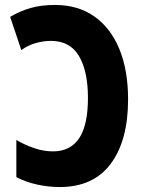

<svg xmlns="http://www.w3.org/2000/svg" viewBox="-20 -745 570 775"><path d="M221 10Q176 10 130 0Q84 -10 46 -30V-180Q80 -160 118 -147Q156 -134 194 -134Q264 -134 299.5 -187Q335 -240 335 -350Q335 -457 299 -518.5Q263 -580 185 -580Q158 -580 127 -572Q96 -564 66 -543L21 -677Q62 -701 104.5 -713Q147 -725 202 -725Q295 -725 361 -678.5Q427 -632 462 -546.5Q497 -461 497 -344Q497 -178 427 -84Q357 10 221 10Z"/></svg>

Font: Noto Sans Mono Condensed Black
Style: Regular
Weight: 900
Width: 3
Designer: Monotype Design Team
Foundry: Monotype Imaging Inc.
Version: Version 2.014